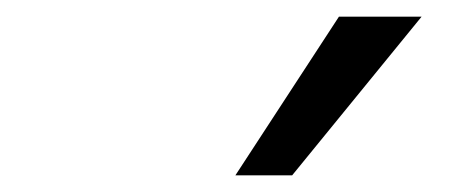

<svg xmlns="http://www.w3.org/2000/svg" viewBox="-20 -770 540 230"><path d="M262 -560 386 -750H485L330 -560Z"/></svg>

Font: Nunito Sans 7pt SemiCondensed Medium
Style: Italic
Weight: 500
Width: 4
Italic angle: -9°
Designer: Vernon Adams
Foundry: Vernon Adams
Version: Version 3.101;gftools[0.9.27]